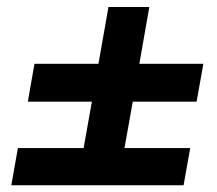

<svg xmlns="http://www.w3.org/2000/svg" viewBox="-20 -618 626 555"><path d="M60.5 -324.2H245.6L221.7 -189.9H31.7L12.7 -82.5H510.7L529.8 -189.9H339.8L363.8 -324.2H548.3L567.9 -433.6H382.8L411.6 -597.7H293.5L264.6 -433.6H79.6Z"/></svg>

Font: Cascadia Mono PL SemiBold
Style: Italic
Weight: 600
Italic angle: -10°
Monospace: yes
Designer: Aaron Bell
Foundry: Saja Typeworks
Version: Version 2404.023